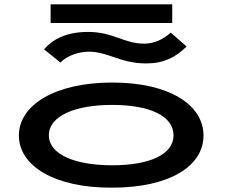

<svg xmlns="http://www.w3.org/2000/svg" viewBox="-20 -856 1040 884"><path d="M213 -750H773V-836H213ZM766 -706C732 -674 687 -655 645 -655C549 -655 503 -709 385 -709C281 -709 220 -672 183 -629L258 -568C289 -600 343 -618 389 -618C479 -618 533 -564 653 -564C733 -564 788 -591 839 -642ZM497 8C760 8 917 -91 917 -232C917 -373 760 -476 497 -476C234 -476 67 -373 67 -232C67 -91 234 10 497 8ZM497 -95C327 -95 205 -144 205 -233C205 -323 327 -373 497 -373C667 -373 779 -323 779 -233C779 -144 667 -95 497 -95Z"/></svg>

Font: Inconsolata UltraExpanded
Style: Bold
Weight: 700
Width: 9
Monospace: yes
Designer: Raph Levien, Cyreal, Brenton Simpson
Foundry: Raph Levien, Cyreal, Google
Version: Version 3.100